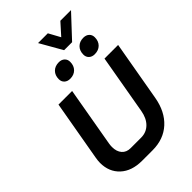

<svg xmlns="http://www.w3.org/2000/svg" viewBox="-317 -1241 1375 1375"><g transform="rotate(-45 370.5 -553.5)"><path d="M52 -194Q52 -216 57 -244L137 -700H275L196 -248Q193 -230 193 -214Q193 -168 216.5 -141Q240 -114 282 -114H388Q441 -114 477 -149.5Q513 -185 524 -248L603 -700H741L661 -244Q640 -125 567 -58.5Q494 8 382 8H276Q172 8 112 -47.5Q52 -103 52 -194ZM345 -1115H444L492 -1027L571 -1115H679L522 -947H441ZM267 -827Q267 -866 290.5 -889.5Q314 -913 353 -913Q380 -913 396.5 -897.5Q413 -882 413 -857Q413 -818 389.5 -794.5Q366 -771 328 -771Q300 -771 283.5 -786.5Q267 -802 267 -827ZM516 -827Q516 -866 539.5 -889.5Q563 -913 601 -913Q629 -913 645.5 -897.5Q662 -882 662 -857Q662 -818 638.5 -794.5Q615 -771 576 -771Q549 -771 532.5 -786.5Q516 -802 516 -827Z"/></g></svg>

Font: Bai Jamjuree
Style: Bold Italic
Weight: 700
Italic angle: -10°
Designer: Katatrad Aksorn Co.,Ltd.
Foundry: Cadson Demak Co.,Ltd.
Version: Version 1.000; ttfautohint (v1.6)